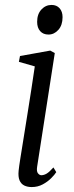

<svg xmlns="http://www.w3.org/2000/svg" viewBox="-20 -748 298 778"><path d="M108.5 10Q91.5 10 78.5 3.8Q65.5 -2.5 59.2 -17.2Q53 -32 55.5 -56.5Q57 -72 62.5 -106.5Q68 -141 75.5 -187.5Q83 -234 91.2 -285.5Q99.5 -337 107.2 -387.2Q115 -437.5 121 -479L56.5 -497.5L61 -521L183.5 -543L202 -533L130.5 -72.5Q127.5 -53.5 133.8 -45.8Q140 -38 147.5 -38Q158 -38 169 -44.5Q180 -51 196.5 -69.5L208 -50.5Q201.5 -40 187.2 -25.8Q173 -11.5 153 -0.8Q133 10 108.5 10ZM176.5 -608Q155 -608 142.8 -621.8Q130.5 -635.5 130.5 -659.5Q130.5 -691 147.8 -709.5Q165 -728 189 -728Q209.5 -728 221.5 -714.5Q233.5 -701 233.5 -678.5Q233.5 -646 216.5 -627Q199.5 -608 176.5 -608Z"/></svg>

Font: Merriweather 72pt Light
Style: Italic
Weight: 300
Italic angle: -7.8°
Version: Version 2.101